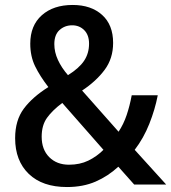

<svg xmlns="http://www.w3.org/2000/svg" viewBox="-20 -744 690 774"><path d="M273 -724Q347 -724 391.5 -684Q436 -644 436 -571Q436 -508 401.5 -462Q367 -416 311 -379L458 -213Q478 -243 490.5 -280Q503 -317 511 -360H616Q605 -303 582 -245Q559 -187 523 -140L650 0H521L457 -72Q416 -34 365.5 -12Q315 10 250 10Q151 10 96 -43Q41 -96 41 -187Q41 -259 76 -306Q111 -353 175 -393Q141 -437 121.5 -477Q102 -517 102 -568Q102 -641 148.5 -682.5Q195 -724 273 -724ZM271 -642Q241 -642 220 -623Q199 -604 199 -566Q199 -534 213.5 -502.5Q228 -471 254 -441Q299 -469 319 -499Q339 -529 339 -568Q339 -603 319.5 -622.5Q300 -642 271 -642ZM231 -329Q191 -299 169.5 -269Q148 -239 148 -193Q148 -141 178.5 -110.5Q209 -80 258 -80Q302 -80 336 -96.5Q370 -113 397 -140Z"/></svg>

Font: Noto Sans Sinhala UI SemiCondensed Medium
Style: Regular
Weight: 500
Width: 4
Designer: Jelle Bosma - Monotype Design Team
Foundry: Monotype Imaging Inc.
Version: Version 2.006; ttfautohint (v1.8.4.7-5d5b)